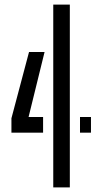

<svg xmlns="http://www.w3.org/2000/svg" viewBox="-20 -820 462 840"><path d="M213 0V-800H285.5V0ZM30 -239.5V-302.5L107 -592.5H175L105 -308H168.5V-239.5ZM330 -239.5V-308H378V-239.5Z"/></svg>

Font: Big Shoulders Stencil Display Medium
Style: Regular
Weight: 500
Designer: Patric King
Foundry: XO Type Co
Version: Version 1.000